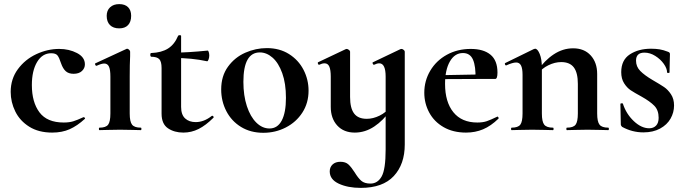

<svg xmlns="http://www.w3.org/2000/svg" viewBox="-20 -633 3333 934"><path d="M32 -186Q32 -249 67 -296.5Q102 -344 156.5 -369.5Q211 -395 268 -395Q316 -395 354.5 -375Q393 -355 393 -320Q393 -301 378.5 -287.5Q364 -274 338 -274Q314 -274 300 -286.5Q286 -299 277 -325Q268 -353 259.5 -363.5Q251 -374 229 -374Q186 -374 160.5 -331.5Q135 -289 135 -219Q135 -136 172 -86.5Q209 -37 290 -37Q317 -37 336.5 -43Q356 -49 386 -63H387Q390 -63 392.5 -60Q395 -57 393 -55Q356 -21 319 -4.5Q282 12 234 12Q168 12 122.5 -16.5Q77 -45 54.5 -90.5Q32 -136 32 -186Z M464 -12Q495 -12 506 -26.5Q517 -41 517 -81V-260Q517 -294 510 -309Q503 -324 487 -324Q474 -324 450 -313H449Q445 -313 443 -318.5Q441 -324 444 -325L595 -395L598 -396Q603 -396 608 -391Q613 -386 613 -382V-360Q611 -320 611 -262V-81Q611 -41 622.5 -26.5Q634 -12 665 -12Q668 -12 668 -6Q668 0 665 0Q639 0 624 -1L564 -2L505 -1Q490 0 464 0Q461 0 461 -6Q461 -12 464 -12ZM499 -556Q499 -582 515.5 -597.5Q532 -613 560 -613Q588 -613 603 -598Q618 -583 618 -556Q618 -527 603 -511Q588 -495 560 -495Q531 -495 515 -511Q499 -527 499 -556Z M766 -80V-302Q766 -333 755 -345Q744 -357 715 -357Q714 -357 712.5 -360Q711 -363 711 -366Q711 -370 712 -372.5Q713 -375 715 -375Q766 -377 797.5 -397Q829 -417 846 -458Q848 -462 854.5 -462Q861 -462 861 -458V-113Q861 -75 880.5 -57Q900 -39 932 -39Q972 -39 1010 -69L1012 -70Q1016 -70 1018.5 -66Q1021 -62 1018 -60Q981 -23 946 -5.5Q911 12 872 12Q828 12 797 -9Q766 -30 766 -80ZM826 -351V-377Q891 -377 991 -387Q993 -387 995.5 -379.5Q998 -372 998 -363Q998 -353 994.5 -343.5Q991 -334 987 -335Q914 -351 826 -351Z M1056 -198Q1056 -263 1089 -308.5Q1122 -354 1173 -376.5Q1224 -399 1278 -399Q1340 -399 1386 -370Q1432 -341 1456.5 -293.5Q1481 -246 1481 -192Q1481 -132 1451 -85.5Q1421 -39 1370.5 -13Q1320 13 1261 13Q1199 13 1152.5 -15.5Q1106 -44 1081 -92.5Q1056 -141 1056 -198ZM1371 -157Q1371 -227 1353 -277Q1335 -327 1306 -352.5Q1277 -378 1244 -378Q1164 -378 1164 -235Q1164 -168 1181 -116.5Q1198 -65 1227 -36.5Q1256 -8 1291 -8Q1330 -8 1350.5 -46.5Q1371 -85 1371 -157Z M1764 -55Q1795 -55 1826.5 -70.5Q1858 -86 1876 -111L1881 -99Q1845 -47 1800.5 -17.5Q1756 12 1706 12Q1652 12 1620.5 -22.5Q1589 -57 1589 -113V-260Q1589 -293 1582 -309Q1575 -325 1559 -325Q1547 -325 1533 -318H1532Q1528 -318 1526.5 -323.5Q1525 -329 1527 -330L1662 -394L1666 -395Q1671 -395 1677 -390.5Q1683 -386 1683 -382V-161Q1683 -107 1702.5 -81Q1722 -55 1764 -55ZM1735 281Q1672 281 1628 260.5Q1584 240 1584 201Q1584 180 1598 167Q1612 154 1636 154Q1661 154 1675 167Q1689 180 1705 205Q1722 233 1737.5 246.5Q1753 260 1782 260Q1817 260 1836.5 225.5Q1856 191 1856 94V-260Q1856 -325 1825 -325Q1814 -325 1800 -318H1799Q1795 -318 1793 -323.5Q1791 -329 1794 -330L1928 -394L1933 -395Q1938 -395 1943.5 -390.5Q1949 -386 1949 -382V70Q1949 166 1895.5 223.5Q1842 281 1735 281Z M2044 -182Q2044 -240 2073 -289Q2102 -338 2153.5 -366.5Q2205 -395 2270 -395Q2332 -395 2366 -367Q2400 -339 2400 -280Q2400 -249 2389 -249H2293Q2295 -310 2281 -342.5Q2267 -375 2232 -375Q2192 -375 2168.5 -334Q2145 -293 2145 -225Q2145 -137 2185.5 -87Q2226 -37 2302 -37Q2329 -37 2348 -43.5Q2367 -50 2398 -65L2400 -66Q2402 -66 2404.5 -62Q2407 -58 2405 -56Q2368 -20 2330 -4Q2292 12 2247 12Q2184 12 2138 -14.5Q2092 -41 2068 -85.5Q2044 -130 2044 -182ZM2109 -267 2328 -271V-249L2110 -248Z M2738 -12Q2769 -12 2780 -26.5Q2791 -41 2791 -81V-225Q2791 -279 2771.5 -305Q2752 -331 2710 -331Q2679 -331 2647.5 -315.5Q2616 -300 2598 -275L2593 -287Q2629 -339 2673.5 -368.5Q2718 -398 2768 -398Q2822 -398 2853.5 -363.5Q2885 -329 2885 -273V-81Q2885 -41 2896.5 -26.5Q2908 -12 2939 -12Q2942 -12 2942 -6Q2942 0 2939 0Q2913 0 2898 -1L2838 -2L2780 -1Q2764 0 2738 0Q2735 0 2735 -6Q2735 -12 2738 -12ZM2469 -12Q2500 -12 2511 -26.5Q2522 -41 2522 -81V-269Q2522 -300 2514.5 -314.5Q2507 -329 2491 -329Q2474 -329 2443 -315H2441Q2438 -315 2436.5 -320Q2435 -325 2437 -326L2576 -394Q2582 -396 2583 -396Q2595 -396 2605.5 -370.5Q2616 -345 2616 -303V-81Q2616 -41 2627.5 -26.5Q2639 -12 2670 -12Q2673 -12 2673 -6Q2673 0 2670 0Q2644 0 2629 -1L2569 -2L2510 -1Q2495 0 2469 0Q2466 0 2466 -6Q2466 -12 2469 -12Z M3154 -244Q3192 -222 3210.5 -209.5Q3229 -197 3244 -174.5Q3259 -152 3259 -120Q3259 -86 3242 -56Q3225 -26 3191 -7.5Q3157 11 3110 11Q3055 11 3006 -16Q3000 -22 3000 -28L2998 -127Q2998 -130 3003.5 -130.5Q3009 -131 3010 -129Q3026 -79 3063 -44Q3100 -9 3138 -9Q3159 -9 3171.5 -22Q3184 -35 3184 -60Q3184 -97 3163 -118.5Q3142 -140 3101 -163Q3066 -182 3048 -194Q3030 -206 3016 -228Q3002 -250 3002 -282Q3002 -341 3044 -368.5Q3086 -396 3147 -396Q3170 -396 3188.5 -393Q3207 -390 3230 -381Q3239 -378 3239 -370Q3239 -345 3238 -331L3237 -281Q3237 -278 3231 -278Q3225 -278 3225 -281Q3225 -300 3209 -322.5Q3193 -345 3167.5 -361Q3142 -377 3115 -377Q3074 -377 3074 -338Q3074 -309 3094.5 -288Q3115 -267 3154 -244Z"/></svg>

Font: Cormorant Infant
Style: Bold
Weight: 700
Designer: Christian Thalmann (Catharsis Fonts)
Foundry: Catharsis Fonts
Version: Version 4.000